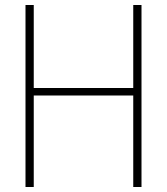

<svg xmlns="http://www.w3.org/2000/svg" viewBox="-20 -748 669 768"><path d="M82 -728H115V-396H513V-728H546V0H513V-366H115V0H82Z"/></svg>

Font: Murecho ExtraLight
Style: Regular
Weight: 200
Designer: Neil Summerour
Foundry: Positype
Version: Version 1.010; ttfautohint (v1.8.3)